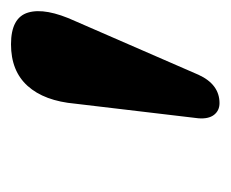

<svg xmlns="http://www.w3.org/2000/svg" viewBox="-55 -776 419 349"><g transform="rotate(-90 154.5 -601.5)"><path d="M141.5 -412Q128 -412 120.2 -422Q112.5 -432 114 -450.5L140.5 -674Q145.5 -730.5 172.8 -760.8Q200 -791 248.5 -791Q297 -791 306.2 -759.8Q315.5 -728.5 290.5 -674L193 -450Q175.5 -412 141.5 -412Z"/></g></svg>

Font: Fraunces 144pt S100
Style: Bold Italic
Weight: 700
Italic angle: -16°
Version: Version 1.000; ttfautohint (v1.8.3)